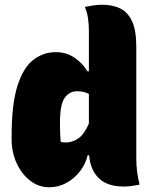

<svg xmlns="http://www.w3.org/2000/svg" viewBox="-20 -779 640 810"><path d="M215 -559Q260 -559 294.5 -535.5Q329 -512 349 -478H355V-648Q355 -675 351.5 -700.5Q348 -726 338 -750Q354 -753 373 -756Q392 -759 411 -759Q456 -759 488 -743Q520 -727 537.5 -688.5Q555 -650 555 -582V-111Q555 -53 569 0Q552 3 536 5.5Q520 8 503 8Q433 8 397 -27Q361 -62 356 -124H350Q341 -87 317.5 -56.5Q294 -26 260.5 -7.5Q227 11 187 11Q143 11 107 -17Q71 -45 50 -91Q29 -137 29 -191V-204Q29 -339 53.5 -416.5Q78 -494 120.5 -526.5Q163 -559 215 -559ZM236 -181Q241 -179 247 -178.5Q253 -178 258 -178Q286 -178 311 -195.5Q336 -213 355 -258V-383Q333 -394 305 -394Q273 -394 253 -366.5Q233 -339 233 -259V-251Q233 -229 234 -212Q235 -195 236 -181Z"/></svg>

Font: Recursive Sn Csl St Blk
Style: Regular
Weight: 900
Version: Version 1.079;hotconv 1.0.112;makeotfexe 2.5.65598; ttfautoh